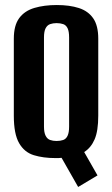

<svg xmlns="http://www.w3.org/2000/svg" viewBox="-20 -620 446 764"><path d="M291 124 225 8Q219 9 213 9Q207 9 200 9Q152 9 114.5 -2.5Q77 -14 56 -50.5Q35 -87 35 -159V-466Q35 -519 56.5 -548Q78 -577 117 -588.5Q156 -600 206 -600Q257 -600 294 -588Q331 -576 351 -547Q371 -518 371 -466V-160Q371 -99 356.5 -65.5Q342 -32 315 -15L368 78ZM205 -59Q220 -59 231.5 -63Q243 -67 249 -80Q255 -93 255 -116V-471Q255 -495 249 -507.5Q243 -520 231.5 -524Q220 -528 205 -528Q191 -528 179.5 -524Q168 -520 161.5 -507.5Q155 -495 155 -471V-116Q155 -93 161.5 -80Q168 -67 179.5 -63Q191 -59 205 -59Z"/></svg>

Font: Alumni Sans Thin
Style: Bold
Weight: 700
Version: Version 1.018